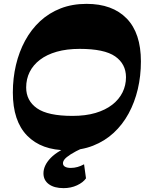

<svg xmlns="http://www.w3.org/2000/svg" viewBox="-20 -764 762 994"><path d="M327.7 14Q194.5 14 120.5 -61.8Q46.5 -137.5 46.5 -284.8Q46.5 -359.2 62.6 -427.6Q78.8 -496 110.1 -553.7Q141.5 -611.5 187.7 -654.4Q234 -697.2 294.1 -720.6Q354.2 -744 428 -744Q562 -744 635.7 -668.4Q709.5 -592.7 709.5 -446Q709.5 -371 693.4 -302.5Q677.2 -234 645.9 -176.4Q614.5 -118.8 568.6 -76.3Q522.8 -33.8 462.1 -9.9Q401.5 14 327.7 14ZM355 -164Q423 -164 474.5 -179.2Q526 -194.5 561.3 -222Q596.5 -249.5 614.4 -285.9Q632.3 -322.3 632.3 -364.5Q632 -433 576.3 -472Q520.5 -511 392.5 -511Q325.8 -511 274 -496.3Q222.2 -481.5 186.9 -454.5Q151.5 -427.5 133.5 -391.1Q115.5 -354.8 115.5 -311.2Q115.5 -242.7 171.6 -203.4Q227.7 -164 355 -164ZM309.2 210Q260.5 210 232.8 189.5Q205 169 205 133.5Q205 92.5 242.5 53.6Q280 14.8 367.5 -20L412.5 0Q368.2 20.5 345.2 35.5Q322.2 50.5 314.1 61Q306 71.5 306 81Q306 92.8 316.5 99Q327 105.3 346.7 105.3Q364.5 105.3 381.5 100.5Q398.5 95.8 415.2 86.5L425.2 159.3Q410.2 180.8 378.7 195.4Q347.2 210 309.2 210Z"/></svg>

Font: Savate ExtraLight
Style: Italic
Weight: 200
Italic angle: -11°
Designer: Max Esnée
Foundry: Plomb Type
Version: Version 2.000